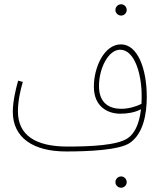

<svg xmlns="http://www.w3.org/2000/svg" viewBox="-20 -689 753 900"><path d="M548 -616C562 -616 574 -628 574 -642C574 -657 562 -669 548 -669C533 -669 521 -657 521 -642C521 -628 533 -616 548 -616ZM290 21C392 21 541 15 590 -20C652 -64 668 -155 668 -235C668 -367 625 -481 547 -481C468 -481 420 -373 420 -283C420 -187 487 -156 544 -156C575 -156 611 -161 641 -177C632 -100 607 -61 580 -42C531 -7 401 -2 296 -2C147 -2 64 -55 64 -167C64 -213 75 -266 87 -305L65 -311C53 -269 40 -211 40 -165C40 -43 136 21 290 21ZM444 -285C444 -371 489 -456 543 -456C612 -456 644 -339 644 -241C644 -227 644 -214 643 -202C615 -188 580 -179 548 -179C498 -179 444 -201 444 -285ZM548 191C562 191 574 179 574 165C574 150 562 138 548 138C533 138 521 150 521 165C521 179 533 191 548 191Z"/></svg>

Font: Noto Sans Arabic UI XCn Th
Style: Regular
Weight: 100
Width: 2
Designer: Monotype Design Team, Nadine Chahine and Nizar Qandah
Foundry: Monotype Imaging Inc.
Version: Version 2.010